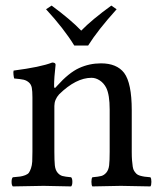

<svg xmlns="http://www.w3.org/2000/svg" viewBox="-20 -666 576 688"><path d="M246.1 -502.9Q208.5 -564 145 -632.8L165 -646Q234.4 -594.7 271 -556.2Q310.1 -596.2 378.9 -646L397.9 -632.8Q330.1 -557.6 295.9 -502.9ZM184.1 -357.9Q226.6 -405.3 263.4 -422.1Q300.3 -439 341.8 -439Q398.4 -439 424.8 -404.8Q452.1 -368.2 452.1 -271V-122.1Q452.1 -104 453.1 -91.6Q454.1 -79.1 455.6 -69.1Q457 -59.1 460.9 -53.2Q464.8 -47.4 469 -43.2Q473.1 -39.1 481.4 -36.6Q489.7 -34.2 497.6 -33Q505.4 -31.7 519 -30.8Q522.5 -26.4 522.5 -14.4Q522.5 -2.4 519 2Q433.1 0 413.1 0Q395 0 311 2Q307.6 -2.4 307.6 -14.4Q307.6 -26.4 311 -30.8Q333 -32.7 343 -35.4Q353 -38.1 361.1 -47.6Q369.1 -57.1 371.1 -73.7Q373 -90.3 373 -122.1V-273.9Q373 -326.2 360.8 -351.1Q352.1 -368.2 337.6 -377.7Q323.2 -387.2 308.1 -387.2Q252.4 -387.2 191.9 -328.1Q174.8 -309.1 174.8 -286.1V-122.1Q174.8 -90.3 176.5 -73.7Q178.2 -57.1 186 -47.6Q193.8 -38.1 203.6 -35.4Q213.4 -32.7 234.9 -30.8Q239.3 -26.4 239.3 -14.4Q239.3 -2.4 234.9 2Q150.9 0 136.2 0Q107.9 0 25.9 2Q21.5 -2.4 21.5 -14.4Q21.5 -26.4 25.9 -30.8Q43 -32.2 52 -33.4Q61 -34.7 70.6 -38.3Q80.1 -42 83.7 -47.4Q87.4 -52.7 91.1 -63.2Q94.7 -73.7 95.5 -87.2Q96.2 -100.6 96.2 -122.1V-316.9Q96.2 -339.4 94 -351.3Q91.8 -363.3 83.5 -370.6Q75.2 -377.9 64.5 -380.4Q53.7 -382.8 30.8 -384.8Q29.3 -389.6 28.3 -398.9Q27.3 -408.2 28.8 -413.1Q126.5 -425.8 167 -441.9Q179.2 -441.9 179.2 -434.1Q173.8 -387.7 173.8 -357.9Q173.8 -344.2 184.1 -357.9Z"/></svg>

Font: Linux Libertine G
Style: Regular
Weight: 400
Designer: Philipp H. Poll
Foundry: Philipp H. Poll
Version: Version 4.7.5